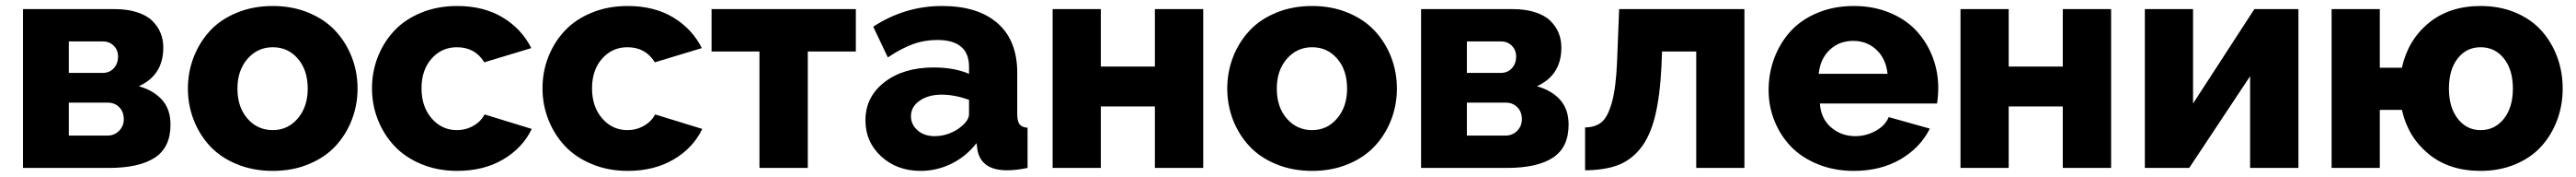

<svg xmlns="http://www.w3.org/2000/svg" viewBox="-20 -555 8534 585"><path d="M56.2 0V-524.9H359.9Q401.9 -524.9 433.8 -514.6Q465.8 -504.4 484.4 -486.3Q502.9 -468.3 512 -446Q521 -423.8 521 -397.9Q521 -306.6 439.9 -270Q488.8 -256.3 516.8 -225.1Q544.9 -193.8 544.9 -143.1Q544.9 -67.9 492.9 -33.9Q440.9 0 340.8 0ZM208 -314H319.8Q342.8 -314 356.9 -329.3Q371.1 -344.7 371.1 -368.2Q371.1 -389.6 356.9 -403.8Q342.8 -418 320.8 -418H208ZM208 -106.9H335.9Q358.9 -106.9 374.5 -122.6Q390.1 -138.2 390.1 -161.1Q390.1 -185.5 375 -200.7Q359.9 -215.8 336.9 -215.8H208Z M602.5 -262.2Q602.5 -316.9 621.6 -366Q640.6 -415 675.5 -452.9Q710.4 -490.7 764.4 -512.9Q818.4 -535.2 883.8 -535.2Q948.7 -535.2 1002.4 -512.9Q1056.2 -490.7 1091.3 -452.9Q1126.5 -415 1145.5 -366Q1164.6 -316.9 1164.6 -262.2Q1164.6 -208 1145.5 -158.9Q1126.5 -109.9 1091.6 -72.3Q1056.6 -34.7 1002.9 -12.5Q949.2 9.8 883.8 9.8Q818.4 9.8 764.4 -12.5Q710.4 -34.7 675.5 -72.3Q640.6 -109.9 621.6 -158.9Q602.5 -208 602.5 -262.2ZM883.8 -125Q933.6 -125 966.6 -163.6Q999.5 -202.1 999.5 -262.2Q999.5 -323.2 966.8 -361.1Q934.1 -398.9 883.8 -398.9Q833.5 -398.9 800 -360.6Q766.6 -322.3 766.6 -262.2Q766.6 -201.2 799.8 -163.1Q833 -125 883.8 -125Z M1494.6 9.8Q1430.2 9.8 1376.2 -12.5Q1322.3 -34.7 1286.9 -72.3Q1251.5 -109.9 1231.9 -159.2Q1212.4 -208.5 1212.4 -263.2Q1212.4 -317.9 1231.7 -366.9Q1251 -416 1286.4 -453.6Q1321.8 -491.2 1375.7 -513.2Q1429.7 -535.2 1494.6 -535.2Q1582 -535.2 1645 -497.6Q1708 -460 1740.2 -396L1584.5 -349.1Q1553.7 -398.9 1493.7 -398.9Q1443.4 -398.9 1409.9 -361.3Q1376.5 -323.7 1376.5 -263.2Q1376.5 -202.1 1410.2 -163.6Q1443.8 -125 1493.7 -125Q1523.4 -125 1548.3 -139.2Q1573.2 -153.3 1585.4 -176.8L1741.7 -128.9Q1711.4 -65.9 1647 -28.1Q1582.5 9.8 1494.6 9.8Z M2059.6 9.8Q1995.1 9.8 1941.2 -12.5Q1887.2 -34.7 1851.8 -72.3Q1816.4 -109.9 1796.9 -159.2Q1777.3 -208.5 1777.3 -263.2Q1777.3 -317.9 1796.6 -366.9Q1815.9 -416 1851.3 -453.6Q1886.7 -491.2 1940.7 -513.2Q1994.6 -535.2 2059.6 -535.2Q2147 -535.2 2210 -497.6Q2272.9 -460 2305.2 -396L2149.4 -349.1Q2118.7 -398.9 2058.6 -398.9Q2008.3 -398.9 1974.9 -361.3Q1941.4 -323.7 1941.4 -263.2Q1941.4 -202.1 1975.1 -163.6Q2008.8 -125 2058.6 -125Q2088.4 -125 2113.3 -139.2Q2138.2 -153.3 2150.4 -176.8L2306.6 -128.9Q2276.4 -65.9 2211.9 -28.1Q2147.5 9.8 2059.6 9.8Z M2496.1 0V-384.8H2337.4V-524.9H2815.4V-384.8H2656.2V0Z M2847.2 -157.2Q2847.2 -234.9 2910.2 -283.4Q2973.1 -332 3073.2 -332Q3141.6 -332 3190.4 -311V-334Q3190.4 -422.9 3085 -422.9Q3042.5 -422.9 3004.2 -408.9Q2965.8 -395 2921.4 -365.2L2873 -466.8Q2978 -535.2 3101.1 -535.2Q3219.7 -535.2 3284.9 -478.3Q3350.1 -421.4 3350.1 -314.9V-178.2Q3350.1 -154.3 3357.7 -144.3Q3365.2 -134.3 3384.3 -132.8V0Q3347.2 7.8 3316.4 7.8Q3231 7.8 3218.3 -59.1L3215.3 -82Q3180.7 -37.6 3132.1 -13.9Q3083.5 9.8 3030.3 9.8Q2951.7 9.8 2899.4 -38.1Q2847.2 -85.9 2847.2 -157.2ZM3165 -137.2Q3190.4 -157.7 3190.4 -178.2V-225.1Q3141.6 -242.2 3100.1 -242.2Q3055.7 -242.2 3026.9 -222.2Q2998 -202.1 2998 -170.9Q2998 -143.6 3019.8 -124.3Q3041.5 -105 3077.1 -105Q3101.1 -105 3124.8 -113.8Q3148.4 -122.6 3165 -137.2Z M3467.3 0V-524.9H3627V-335H3806.2V-524.9H3966.3V0H3806.2V-203.1H3627V0Z M4045.9 -262.2Q4045.9 -316.9 4064.9 -366Q4084 -415 4118.9 -452.9Q4153.8 -490.7 4207.8 -512.9Q4261.7 -535.2 4327.1 -535.2Q4392.1 -535.2 4445.8 -512.9Q4499.5 -490.7 4534.7 -452.9Q4569.8 -415 4588.9 -366Q4607.9 -316.9 4607.9 -262.2Q4607.9 -208 4588.9 -158.9Q4569.8 -109.9 4534.9 -72.3Q4500 -34.7 4446.3 -12.5Q4392.6 9.8 4327.1 9.8Q4261.7 9.8 4207.8 -12.5Q4153.8 -34.7 4118.9 -72.3Q4084 -109.9 4064.9 -158.9Q4045.9 -208 4045.9 -262.2ZM4327.1 -125Q4377 -125 4409.9 -163.6Q4442.9 -202.1 4442.9 -262.2Q4442.9 -323.2 4410.2 -361.1Q4377.4 -398.9 4327.1 -398.9Q4276.9 -398.9 4243.4 -360.6Q4210 -322.3 4210 -262.2Q4210 -201.2 4243.2 -163.1Q4276.4 -125 4327.1 -125Z M4688 0V-524.9H4991.7Q5033.7 -524.9 5065.7 -514.6Q5097.7 -504.4 5116.2 -486.3Q5134.8 -468.3 5143.8 -446Q5152.8 -423.8 5152.8 -397.9Q5152.8 -306.6 5071.8 -270Q5120.6 -256.3 5148.7 -225.1Q5176.8 -193.8 5176.8 -143.1Q5176.8 -67.9 5124.8 -33.9Q5072.8 0 4972.7 0ZM4839.8 -314H4951.7Q4974.6 -314 4988.8 -329.3Q5002.9 -344.7 5002.9 -368.2Q5002.9 -389.6 4988.8 -403.8Q4974.6 -418 4952.6 -418H4839.8ZM4839.8 -106.9H4967.8Q4990.7 -106.9 5006.3 -122.6Q5022 -138.2 5022 -161.1Q5022 -185.5 5006.8 -200.7Q4991.7 -215.8 4968.8 -215.8H4839.8Z M5231.4 7.8V-133.8Q5265.1 -134.3 5285.9 -151.1Q5306.6 -168 5320.3 -216.8Q5334 -265.6 5337.4 -353L5344.2 -524.9H5759.3V0H5599.6V-384.8H5486.3L5484.4 -335.9Q5479.5 -235.8 5462.9 -169.7Q5446.3 -103.5 5414.6 -64.2Q5382.8 -24.9 5339.1 -8.8Q5295.4 7.3 5231.4 7.8Z M6121.6 9.8Q6057.1 9.8 6003.2 -12Q5949.2 -33.7 5913.8 -70.3Q5878.4 -106.9 5858.9 -155.3Q5839.4 -203.6 5839.4 -256.8Q5839.4 -313.5 5858.6 -364Q5877.9 -414.6 5913.1 -452.6Q5948.2 -490.7 6002.2 -512.9Q6056.2 -535.2 6121.6 -535.2Q6187 -535.2 6240.7 -512.9Q6294.4 -490.7 6329.1 -453.1Q6363.8 -415.5 6382.6 -366.9Q6401.4 -318.4 6401.4 -264.2Q6401.4 -239.3 6397.5 -212.9H6009.3Q6012.7 -162.6 6046.6 -133.8Q6080.6 -105 6126.5 -105Q6162.6 -105 6194.3 -122.6Q6226.1 -140.1 6237.3 -168L6373.5 -129.9Q6341.8 -66.4 6275.9 -28.3Q6210 9.8 6121.6 9.8ZM6005.4 -311H6233.4Q6228.5 -360.4 6197 -390.1Q6165.5 -419.9 6119.6 -419.9Q6073.2 -419.9 6041.7 -390.1Q6010.3 -360.4 6005.4 -311Z M6475.1 0V-524.9H6634.8V-335H6814V-524.9H6974.1V0H6814V-203.1H6634.8V0Z M7085.9 0V-524.9H7245.6V-212.9L7448.7 -524.9H7594.7V0H7434.6V-303.2L7232.9 0Z M8198.2 9.8Q8094.2 9.8 8025.9 -46.1Q7957.5 -102.1 7937.5 -191.9H7864.3V0H7704.6V-524.9H7864.3V-331.1H7937.5Q7957.5 -422.4 8026.1 -478.8Q8094.7 -535.2 8198.2 -535.2Q8262.2 -535.2 8314.2 -513.2Q8366.2 -491.2 8399.9 -453.6Q8433.6 -416 8451.9 -366.9Q8470.2 -317.9 8470.2 -262.2Q8470.2 -207 8451.7 -157.7Q8433.1 -108.4 8399.2 -71Q8365.2 -33.7 8313.2 -12Q8261.2 9.8 8198.2 9.8ZM8198.2 -125Q8245.6 -125 8275.4 -162.6Q8305.2 -200.2 8305.2 -262.2Q8305.2 -324.7 8275.4 -361.8Q8245.6 -398.9 8198.2 -398.9Q8151.4 -398.9 8122.3 -361.8Q8093.3 -324.7 8093.3 -262.2Q8093.3 -200.2 8122.6 -162.6Q8151.9 -125 8198.2 -125Z"/></svg>

Font: Rawline ExtraBold
Style: Regular
Weight: 800
Designer: Matt McInerney, Pablo Impallari, Rodrigo Fuenzalida
Foundry: Matt McInerney, Pablo Impallari, Rodrigo Fuenzalida
Version: Version 4.020;PS 004.020;hotconv 1.0.88;makeotf.lib2.5.64775